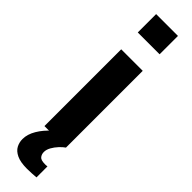

<svg xmlns="http://www.w3.org/2000/svg" viewBox="-325 -722 902 902"><g transform="rotate(45 126.0 -271.5)"><path d="M54 -621V-743H199V-621ZM55 0V-510H198V0ZM139 200Q95 200 70 188Q45 176 35 157Q25 138 25 116Q25 84 45 50.5Q65 17 96 -10L198 0Q186 8 172 23Q158 38 148.5 55Q139 72 139 88Q139 103 147.5 114Q156 125 183 125Q185 125 189.5 125Q194 125 199 124V197Q185 198 170 199Q155 200 139 200Z"/></g></svg>

Font: Saira SemiCondensed
Style: Bold
Weight: 700
Width: 4
Designer: Hector Gatti with collaboration of the Omnibus-Type team
Foundry: Omnibus-Type
Version: Version 1.101